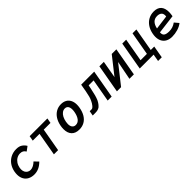

<svg xmlns="http://www.w3.org/2000/svg" viewBox="339 -1971 3521 3521"><g transform="rotate(-45 2100.0 -210.0)"><path d="M56 -216Q56 -247.5 62 -283.5Q76.5 -366.5 120 -428.5Q163.5 -490.5 229.8 -524.2Q296 -558 377 -558Q450 -558 494.2 -528.2Q538.5 -498.5 565.5 -452L480.5 -389Q461 -422 435.5 -437Q410 -452 371 -452Q325 -452 284.8 -429.2Q244.5 -406.5 216.8 -365Q189 -323.5 179.5 -269.5Q176 -250 176 -230Q176 -188.5 192.2 -159Q208.5 -129.5 235.5 -114.2Q262.5 -99 294 -99Q331.5 -99 371 -120.2Q410.5 -141.5 440.5 -172.5L514.5 -96Q411.5 9 285 9Q216.5 9 164.8 -17.5Q113 -44 84.5 -94.8Q56 -145.5 56 -216Z M877 -452H701L718.5 -550H1178.5L1161 -452H986L906.5 0H797.5Z M1248 -201.5Q1248 -241.5 1256 -284.5Q1271.5 -369 1311 -431.2Q1350.5 -493.5 1409 -526.8Q1467.5 -560 1538.5 -560Q1602 -560 1647.5 -534.2Q1693 -508.5 1717.2 -460Q1741.5 -411.5 1741.5 -344.5Q1741.5 -309 1734 -267.5Q1718.5 -180.5 1680.8 -118.2Q1643 -56 1584.8 -23Q1526.5 10 1451.5 10Q1352.5 10 1300.2 -45.5Q1248 -101 1248 -201.5ZM1613.5 -282.5Q1619 -312 1619 -341.5Q1619 -395.5 1597 -424.8Q1575 -454 1532.5 -454Q1495.5 -454 1463.5 -430.8Q1431.5 -407.5 1409 -365Q1386.5 -322.5 1376.5 -265.5Q1371 -235 1371 -211.5Q1371 -156.5 1395.2 -126.2Q1419.5 -96 1462.5 -96Q1521 -96 1559.2 -145.2Q1597.5 -194.5 1613.5 -282.5Z M1821.5 -95H1870.5Q1895.5 -95 1925.2 -131.2Q1955 -167.5 1975 -212.5Q1991.5 -244.5 2004.2 -290.8Q2017 -337 2028.5 -401.5L2054.5 -550H2392.5L2295.5 0H2192.5L2271 -444H2143L2127 -365.5Q2109.5 -279.5 2096 -230.5Q2082.5 -181.5 2063.5 -136.5Q2044.5 -98.5 2024.2 -72.2Q2004 -46 1980 -26.5Q1953.5 -11.5 1929 -5.8Q1904.5 0 1868.5 0H1804.5Z M2529 -552H2644L2587.5 -230L2583.5 -214.5L2849.5 -552H2969L2871.5 0H2756.5L2827.5 -365L2540 0H2431.5Z M3383.5 0H3023.5L3120.5 -550H3221.5L3141.5 -97H3306.5L3386.5 -550H3486.5L3406.5 -97H3496.5L3455 140H3359Z M3636 -209Q3636 -241 3643 -280.5Q3658.5 -365.5 3700 -428.2Q3741.5 -491 3804.2 -525Q3867 -559 3944 -559Q4040.5 -559 4088.8 -506Q4137 -453 4137 -352.5Q4137 -308.5 4127 -253L3755 -207Q3754 -195 3754 -189.5Q3754 -142 3786 -120.2Q3818 -98.5 3889.5 -98.5Q3985.5 -98.5 4061 -155.5L4129.5 -74.5Q4078.5 -33.5 4005.2 -11.8Q3932 10 3858 10Q3791.5 10 3741.5 -15.2Q3691.5 -40.5 3663.8 -89.8Q3636 -139 3636 -209ZM4043 -358Q4043 -409 4012 -432.8Q3981 -456.5 3929.5 -456.5Q3862 -456.5 3822 -414.5Q3782 -372.5 3767 -295.5L4041 -331.5Q4043 -344 4043 -358Z"/></g></svg>

Font: JuliaMono BoldItalic
Style: Regular
Weight: 700
Italic angle: -9°
Monospace: yes
Designer: cormullion
Foundry: corm
Version: Version 0.049; ttfautohint (v1.8.4)